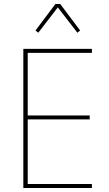

<svg xmlns="http://www.w3.org/2000/svg" viewBox="-20 -943 546 963"><path d="M97 0V-698H441V-678H119V-364H430V-344H119V-20H441V0ZM282 -923 382 -790 368 -779 270 -906 172 -779 158 -790 258 -923Z"/></svg>

Font: IBM Plex Sans Cond Thin
Style: Regular
Weight: 100
Width: 3
Designer: Mike Abbink, Paul van der Laan, Pieter van Rosmalen
Foundry: Bold Monday
Version: Version 1.3